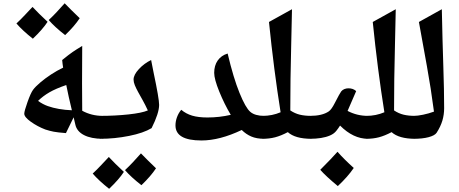

<svg xmlns="http://www.w3.org/2000/svg" viewBox="-20 -836 2796 1170"><path d="M381.8 -24.9Q331.5 -28.8 307.4 -33.4Q283.2 -38.1 255.9 -46.9Q208 -65.4 168 -94Q127.9 -122.6 127.9 -143.1Q127.9 -158.7 147.5 -213.9Q167 -269 181.2 -288.3Q195.3 -307.6 225.1 -333Q254.9 -358.4 291 -382.1Q327.1 -405.8 364.7 -423.8L361.3 -446.8L358.9 -470.2Q400.9 -504.4 423.1 -519.5Q445.3 -534.7 481 -556.2L480 -330.1L481 -161.1Q538.1 -129.9 606 -129.9Q615.7 -129.9 615.7 -120.1V0Q615.7 9.8 606 9.8Q535.6 9.8 491.7 -12.9Q447.8 -35.6 439 -77.1L428.7 -121.1ZM418 -164.1Q397.5 -248 383.8 -317.9Q319.8 -295.9 280.8 -273.2Q241.7 -250.5 211.9 -221.2Q241.2 -200.2 271.5 -189.5Q301.8 -178.7 339.6 -172.1Q377.4 -165.5 418 -164.1ZM270 -703.1Q240.2 -657.2 180.2 -600.1Q117.2 -649.9 80.1 -692.9Q106.4 -717.3 132.3 -745.1Q158.2 -772.9 178.2 -793.9Q212.9 -756.3 270 -703.1ZM465.8 -725.1Q434.1 -676.8 377 -622.1Q313.5 -671.4 276.9 -713.9Q321.8 -755.9 374 -815.9Q411.6 -776.9 465.8 -725.1Z M590.8 9.8Q581.1 9.8 581.1 0V-120.1Q581.1 -129.9 590.8 -129.9Q680.2 -129.9 762.5 -138.7Q844.7 -147.5 880.9 -163.1Q865.2 -197.3 849.6 -225.1Q834 -252.9 821.5 -275.6Q809.1 -298.3 801.5 -316.9Q793.9 -335.4 793.9 -351.1Q793.9 -379.9 826.2 -414.8Q858.4 -449.7 900.9 -470.2L916 -393.6Q949.7 -234.4 949.7 -196.8Q949.7 -147 903.8 -55.2Q854.5 -25.4 766.6 -7.8Q678.7 9.8 590.8 9.8ZM734.9 211.4Q705.1 257.3 645 314.5Q582 264.6 544.9 221.7Q571.3 197.3 597.2 169.4Q623 141.6 643.1 120.6Q677.7 158.2 734.9 211.4ZM930.7 189.5Q898.9 237.8 841.8 292.5Q778.3 243.2 741.7 200.7Q786.6 158.7 838.9 98.6Q876.5 137.7 930.7 189.5Z M1590.3 9.8Q1543.5 9.8 1511.2 -4.2Q1479 -18.1 1453.1 -43.9Q1318.8 20 1207.5 20Q1049.3 20 1049.3 -71.8Q1049.3 -96.7 1058.6 -122.1Q1067.9 -147.5 1084.5 -167Q1113.3 -142.6 1151.1 -131.3Q1189 -120.1 1244.1 -120.1Q1316.9 -120.1 1386.2 -136.2Q1347.2 -201.7 1316.2 -277.8Q1285.2 -354 1285.2 -392.1Q1285.2 -436.5 1306.6 -467.3Q1328.1 -498 1367.2 -509.8Q1402.3 -361.3 1439.5 -270Q1476.6 -178.7 1505.4 -154.3Q1534.2 -129.9 1590.3 -129.9Q1600.1 -129.9 1600.1 -120.1V0Q1600.1 9.8 1590.3 9.8Z M1580.1 9.8Q1570.3 9.8 1570.3 0V-120.1Q1570.3 -129.9 1580.1 -129.9Q1638.2 -129.9 1689.9 -151.9Q1648.4 -412.6 1619.1 -702.1L1759.3 -779.8L1754.4 -557.6Q1749 -352.5 1749 -163.1Q1776.9 -144.5 1806.9 -137.2Q1836.9 -129.9 1877.9 -129.9Q1888.2 -129.9 1888.2 -120.1V0Q1888.2 9.8 1877.9 9.8Q1778.8 9.8 1733.9 -30.8Q1692.4 -8.8 1657 0.5Q1621.6 9.8 1580.1 9.8Z M1868.2 9.8Q1858.4 9.8 1858.4 0V-120.1Q1858.4 -129.9 1868.2 -129.9Q1943.4 -129.9 1983.4 -157.2Q2000 -168.5 2020 -208Q2051.3 -269 2059.1 -278.8Q2066.9 -288.6 2078.6 -293.2Q2090.3 -297.9 2103 -297.9Q2132.3 -297.9 2150.4 -280.8Q2106.4 -177.2 2098.1 -160.2Q2155.3 -129.9 2222.2 -129.9Q2231.9 -129.9 2231.9 -120.1V0Q2231.9 9.8 2222.2 9.8Q2132.8 9.8 2052.2 -70.8Q2043.5 -56.6 2029.5 -38.8Q2015.6 -21 1991.2 -10.5Q1966.8 0 1935.8 4.9Q1904.8 9.8 1868.2 9.8ZM2135.7 187.5Q2100.1 240.2 2038.6 297.9Q1965.3 237.3 1931.6 198.7Q2002.4 127.9 2036.6 88.9Q2077.1 134.8 2135.7 187.5Z M2212.4 9.8Q2202.6 9.8 2202.6 0V-120.1Q2202.6 -129.9 2212.4 -129.9Q2270.5 -129.9 2322.3 -151.9Q2280.8 -412.6 2251.5 -702.1L2391.6 -779.8L2386.7 -557.6Q2381.3 -352.5 2381.3 -163.1Q2409.2 -144.5 2439.2 -137.2Q2469.2 -129.9 2510.3 -129.9Q2520.5 -129.9 2520.5 -120.1V0Q2520.5 9.8 2510.3 9.8Q2411.1 9.8 2366.2 -30.8Q2324.7 -8.8 2289.3 0.5Q2253.9 9.8 2212.4 9.8Z M2624.5 -155.8Q2606 -297.9 2581.3 -433.8Q2556.6 -569.8 2532.7 -702.1L2672.4 -779.8Q2676.3 -585.4 2681.4 -435.1Q2686.5 -284.7 2686.5 -176.8Q2686.5 -137.7 2675.8 -101.3Q2665 -64.9 2640.6 -26.9Q2629.4 -10.3 2592.3 -0.2Q2555.2 9.8 2500.5 9.8Q2490.7 9.8 2490.7 0V-120.1Q2490.7 -129.9 2500.5 -129.9Q2524.4 -129.9 2558.3 -137Q2592.3 -144 2624.5 -155.8Z"/></svg>

Font: Sahl Naskh
Style: Bold
Weight: 700
Designer: Pascal Zoghbi
Version: Version 1.001